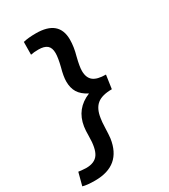

<svg xmlns="http://www.w3.org/2000/svg" viewBox="-364 -851 1048 1191"><g transform="rotate(-30 160.0 -255.5)"><path d="M-44 232Q142 232 168 53Q171 28 172.5 -19.5Q174 -67 178 -86Q187 -150 222 -178.5Q257 -207 328 -207L342 -304Q280 -304 252 -326.5Q224 -349 224 -398Q224 -429 240 -492Q257 -552 257 -604Q257 -743 93 -743Q38 -743 2 -734L1 -643Q24 -648 56 -648Q98 -648 118 -631Q138 -614 138 -576Q138 -543 123 -483Q107 -426 107 -389Q107 -343 126.5 -311Q146 -279 192 -255Q81 -210 63 -93Q59 -68 59 -27Q59 61 33.5 99Q8 137 -54 137Q-93 135 -108 132L-132 223Q-103 232 -44 232Z"/></g></svg>

Font: Brisa Sans Medium
Style: Italic
Weight: 600
Italic angle: -8°
Designer: Dalton Maag Ltd
Foundry: Dalton Maag Ltd
Version: Version 1.101;July 10, 2019;FontCreator 11.5.0.2425 64-bit